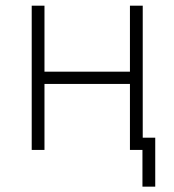

<svg xmlns="http://www.w3.org/2000/svg" viewBox="-20 -538 626 689"><path d="M491.2 131.8H537.1V-43.9H492.2V-517.6H446.3V-280.8H139.6V-517.6H93.8V0H139.6V-236.8H446.3V0H491.2Z"/></svg>

Font: Cascadia Code PL ExtraLight
Style: Regular
Weight: 200
Monospace: yes
Designer: Aaron Bell
Foundry: Saja Typeworks
Version: Version 2404.023